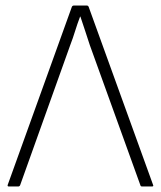

<svg xmlns="http://www.w3.org/2000/svg" viewBox="-20 -675 582 695"><path d="M12 0Q6 0 8 -6L240 -650Q242 -655 248 -655H294Q299 -655 301 -650L534 -6Q537 0 530 0H494Q489 0 488 -5L305 -512Q297 -538 288 -564Q279 -590 271 -615H270Q260 -589 252 -563Q244 -537 234 -511L53 -5Q51 0 46 0Z"/></svg>

Font: Sofia Sans ExtraLight
Style: Regular
Weight: 250
Version: Version 4.100-B